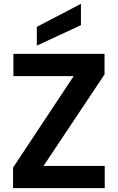

<svg xmlns="http://www.w3.org/2000/svg" viewBox="-20 -981 614 1001"><path d="M48 0V-107L364 -584H50V-700H525V-593L207 -116H526V0ZM172 -743V-841L402 -961V-850Z"/></svg>

Font: DM Sans 24pt ExtraBold
Style: Regular
Weight: 800
Designer: Colophon Foundry, Jonny Pinhorn
Foundry: Colophon Foundry
Version: Version 4.004;gftools[0.9.30]